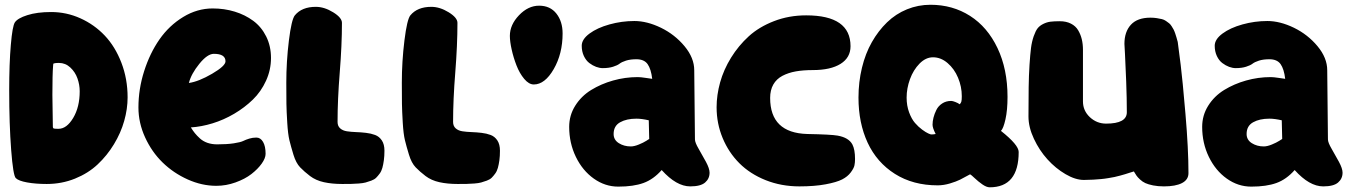

<svg xmlns="http://www.w3.org/2000/svg" viewBox="-20 -800 5727 814"><path d="M196.8 -749Q261.7 -749 320.8 -722.4Q379.9 -695.8 424.1 -649.2Q468.3 -602.5 494.6 -534.2Q521 -465.8 521 -387.2Q521 -338.4 506.6 -287.4Q492.2 -236.3 463.1 -188.5Q434.1 -140.6 394 -103Q354 -65.4 297.9 -42.7Q241.7 -20 178.2 -20Q130.9 -20 94.7 -26.6Q58.6 -33.2 46.9 -44.9Q35.6 -56.2 27.3 -164.8Q19 -273.4 19 -417Q19 -530.3 25.9 -609.9Q32.7 -689.5 43 -705.1Q54.7 -722.7 95.9 -735.8Q137.2 -749 196.8 -749ZM317.9 -413.1Q317.9 -440.9 308.3 -467.8Q298.8 -494.6 278.1 -513.9Q257.3 -533.2 230 -533.2Q218.8 -533.2 213.4 -532.2Q208 -531.2 206.8 -530.5Q205.6 -529.8 205.6 -526.1Q205.6 -522.5 205.1 -521Q202.1 -484.9 202.1 -397.9L204.1 -261.2Q204.6 -256.3 208.5 -255.1Q212.4 -253.9 228 -253.9Q262.7 -253.9 290.3 -300Q317.9 -346.2 317.9 -413.1Z M789.1 -259.8Q798.3 -245.1 806.2 -235.4Q814 -225.6 827.6 -213.1Q841.3 -200.7 859.9 -194.3Q878.4 -188 900.9 -188Q942.4 -188 971.2 -192.4Q1000 -196.8 1011.2 -202.4Q1022.5 -208 1036.9 -212.4Q1051.3 -216.8 1066.9 -216.8Q1084.5 -216.8 1095.2 -198.5Q1106 -180.2 1106 -147.9Q1106 -129.4 1089.4 -106.2Q1072.8 -83 1045.7 -62Q1018.6 -41 978.5 -26.6Q938.5 -12.2 897 -12.2Q835.9 -12.2 775.6 -39.3Q715.3 -66.4 669.4 -111.1Q623.5 -155.8 595.2 -217.5Q566.9 -279.3 566.9 -344.2Q566.9 -422.4 591.1 -498.3Q615.2 -574.2 656.2 -633.1Q697.3 -691.9 756.6 -728Q815.9 -764.2 881.8 -764.2Q931.2 -764.2 975.1 -750.7Q1019 -737.3 1053.7 -711.7Q1088.4 -686 1108.6 -645.3Q1128.9 -604.5 1128.9 -554.2Q1128.9 -503.9 1107.9 -457.8Q1086.9 -411.6 1052 -377.7Q1017.1 -343.8 972.7 -317.6Q928.2 -291.5 881.1 -277.1Q834 -262.7 789.1 -259.8ZM936 -540Q936 -571.8 886.7 -571.8Q859.4 -571.8 825 -529.3Q790.5 -486.8 780.8 -448.2Q822.3 -454.1 879.2 -487.3Q936 -520.5 936 -540Z M1318.8 -771Q1355 -771 1392.3 -748Q1429.7 -725.1 1429.7 -703.1Q1429.7 -609.4 1420.4 -493.2Q1411.1 -377 1411.1 -283.2Q1411.1 -265.6 1422.1 -255.9Q1433.1 -246.1 1450.7 -243.4Q1468.3 -240.7 1489.3 -240Q1510.3 -239.3 1531.5 -236.8Q1552.7 -234.4 1570.3 -227.8Q1587.9 -221.2 1598.9 -204.6Q1609.9 -188 1609.9 -161.1Q1609.9 -138.7 1607.4 -120.6Q1605 -102.5 1601.1 -88.4Q1597.2 -74.2 1589.6 -64Q1582 -53.7 1574.7 -46.4Q1567.4 -39.1 1554.2 -34.2Q1541 -29.3 1530.3 -26.4Q1519.5 -23.4 1501.2 -22Q1482.9 -20.5 1468.5 -20.3Q1454.1 -20 1430.7 -20Q1387.2 -20 1353 -27.6Q1318.8 -35.2 1294.4 -53.7Q1270 -72.3 1252.4 -90.6Q1234.9 -108.9 1224.1 -144Q1213.4 -179.2 1207 -205.3Q1200.7 -231.4 1197.8 -280Q1194.8 -328.6 1194.3 -359.6Q1193.8 -390.6 1193.8 -449.2Q1193.8 -539.1 1204.8 -628.2Q1215.8 -717.3 1230 -734.9Q1259.8 -771 1318.8 -771Z M1808.6 -771Q1844.7 -771 1882.1 -748Q1919.4 -725.1 1919.4 -703.1Q1919.4 -609.4 1910.2 -493.2Q1900.9 -377 1900.9 -283.2Q1900.9 -265.6 1911.9 -255.9Q1922.9 -246.1 1940.4 -243.4Q1958 -240.7 1979 -240Q2000 -239.3 2021.2 -236.8Q2042.5 -234.4 2060.1 -227.8Q2077.6 -221.2 2088.6 -204.6Q2099.6 -188 2099.6 -161.1Q2099.6 -138.7 2097.2 -120.6Q2094.7 -102.5 2090.8 -88.4Q2086.9 -74.2 2079.3 -64Q2071.8 -53.7 2064.5 -46.4Q2057.1 -39.1 2043.9 -34.2Q2030.8 -29.3 2020 -26.4Q2009.3 -23.4 1991 -22Q1972.7 -20.5 1958.3 -20.3Q1943.8 -20 1920.4 -20Q1877 -20 1842.8 -27.6Q1808.6 -35.2 1784.2 -53.7Q1759.8 -72.3 1742.2 -90.6Q1724.6 -108.9 1713.9 -144Q1703.1 -179.2 1696.8 -205.3Q1690.4 -231.4 1687.5 -280Q1684.6 -328.6 1684.1 -359.6Q1683.6 -390.6 1683.6 -449.2Q1683.6 -539.1 1694.6 -628.2Q1705.6 -717.3 1719.7 -734.9Q1749.5 -771 1808.6 -771Z M2265.6 -775.9Q2312.5 -775.9 2338.9 -742.4Q2365.2 -709 2365.2 -658.2Q2365.2 -572.3 2327.6 -507.1Q2290 -441.9 2243.2 -441.9Q2222.2 -441.9 2202.4 -465.6Q2182.6 -489.3 2169.7 -522.7Q2156.7 -556.2 2149.2 -590.3Q2141.6 -624.5 2141.6 -647.9Q2141.6 -694.8 2180.4 -735.4Q2219.2 -775.9 2265.6 -775.9Z M2923.3 -502 2926.3 -209Q2926.3 -195.8 2941.9 -169.2Q2957.5 -142.6 2972.9 -114Q2988.3 -85.4 2988.3 -67.9Q2988.3 -42.5 2969.2 -26.1Q2950.2 -9.8 2906.2 -9.8Q2847.7 -9.8 2785.2 -79.1Q2750.5 -39.6 2708 -24.2Q2665.5 -8.8 2601.1 -8.8Q2545.4 -8.8 2497.6 -42.7Q2449.7 -76.7 2421.4 -135Q2393.1 -193.4 2393.1 -262.2Q2393.1 -311 2418.7 -351.8Q2444.3 -392.6 2486.3 -418.5Q2528.3 -444.3 2579.3 -458.7Q2630.4 -473.1 2683.1 -473.1Q2696.3 -473.1 2715.8 -470Q2735.4 -466.8 2745.1 -465.8Q2740.2 -507.3 2725.6 -528.1Q2710.9 -548.8 2678.2 -548.8Q2652.3 -548.8 2634 -543Q2615.7 -537.1 2606.7 -530Q2597.7 -522.9 2579.3 -517.1Q2561 -511.2 2535.2 -511.2Q2522 -511.2 2507.3 -516.6Q2492.7 -522 2478.5 -532.7Q2464.4 -543.5 2455.3 -562.7Q2446.3 -582 2446.3 -606Q2446.3 -633.3 2479.2 -657.7Q2512.2 -682.1 2564 -696.5Q2615.7 -710.9 2669.4 -710.9Q2723.1 -710.9 2782 -682.4Q2840.8 -653.8 2882.1 -604.2Q2923.3 -554.7 2923.3 -502ZM2678.2 -296.9Q2636.2 -296.9 2608.9 -281.5Q2581.5 -266.1 2581.5 -231.9Q2581.5 -207 2603.5 -193.1Q2625.5 -179.2 2654.3 -179.2Q2668.9 -179.2 2688.5 -187.3Q2708 -195.3 2720.2 -203.1L2732.4 -210.9L2730.5 -290Q2700.2 -296.9 2678.2 -296.9Z M3605 -126Q3605 -110.8 3602.5 -98.9Q3600.1 -86.9 3586.9 -69.1Q3573.7 -51.3 3550.3 -39.3Q3526.9 -27.3 3480.2 -18.6Q3433.6 -9.8 3369.1 -9.8Q3292.5 -9.8 3226.3 -36.1Q3160.2 -62.5 3114.7 -107.9Q3069.3 -153.3 3043.7 -214.8Q3018.1 -276.4 3018.1 -345.2Q3018.1 -397 3033 -450.7Q3047.9 -504.4 3079.3 -555.4Q3110.8 -606.4 3154.5 -646.2Q3198.2 -686 3261.5 -710.4Q3324.7 -734.9 3397.9 -734.9Q3585.9 -734.9 3585.9 -604Q3585.9 -555.7 3543.7 -529.3Q3501.5 -502.9 3425.8 -502.9Q3385.3 -502.9 3353.8 -497.3Q3322.3 -491.7 3297.1 -478.5Q3272 -465.3 3258.5 -441.7Q3245.1 -418 3245.1 -384.8Q3245.1 -236.3 3402.8 -231.9Q3502.9 -230 3530.8 -225.1Q3578.1 -216.8 3593.8 -187.5Q3605 -166 3605 -126Z M3924.8 -779.8Q4018.6 -779.8 4092.5 -732.7Q4166.5 -685.5 4209 -596.2Q4251.5 -506.8 4251.5 -389.2Q4251.5 -333 4242.7 -293.9Q4233.9 -254.9 4223.6 -245.1Q4298.8 -185.5 4298.8 -155.8Q4298.8 -5.9 4175.8 -5.9Q4162.6 -5.9 4145 -18.1Q4127.4 -30.3 4112.3 -44.7Q4097.2 -59.1 4092.8 -61Q4066.4 -46.4 4050.3 -38.3Q4034.2 -30.3 4007.3 -22.2Q3980.5 -14.2 3955.6 -14.2Q3851.1 -14.2 3774.2 -62.7Q3697.3 -111.3 3658.4 -195.1Q3619.6 -278.8 3619.6 -386.2Q3619.6 -452.1 3634.3 -512.7Q3648.9 -573.2 3676.3 -621.3Q3703.6 -669.4 3740.7 -705.3Q3777.8 -741.2 3825.2 -760.5Q3872.6 -779.8 3924.8 -779.8ZM3823.7 -386.2Q3823.7 -352.1 3834.2 -323.7Q3844.7 -295.4 3859.1 -278.8Q3873.5 -262.2 3889.4 -250.5Q3905.3 -238.8 3915.3 -234.4Q3925.3 -230 3927.7 -230Q3939 -230 3946.8 -231.9Q3933.6 -257.8 3933.6 -271Q3933.6 -285.2 3937.5 -301Q3941.4 -316.9 3949.7 -333.7Q3958 -350.6 3974.4 -361.3Q3990.7 -372.1 4012.7 -372.1Q4018.6 -372.1 4030 -367.7Q4041.5 -363.3 4048.8 -357.9Q4053.7 -362.8 4055.7 -369.1Q4057.6 -375.5 4057.6 -392.1Q4057.6 -432.6 4041.7 -470.5Q4025.9 -508.3 3997.3 -532.7Q3968.8 -557.1 3935.5 -557.1Q3904.8 -557.1 3878.4 -530.3Q3852.1 -503.4 3837.9 -464.4Q3823.7 -425.3 3823.7 -386.2Z M4473.1 -710Q4500.5 -710 4520.5 -699.7Q4540.5 -689.5 4551 -671.6Q4561.5 -653.8 4566.4 -633.3Q4571.3 -612.8 4571.3 -588.9V-370.1Q4571.3 -330.6 4600.6 -303.2Q4629.9 -275.9 4669.4 -275.9Q4757.3 -275.9 4757.3 -324.2Q4757.3 -381.3 4754.6 -453.9Q4752 -526.4 4749.5 -570.3L4747.1 -613.8Q4747.1 -665.5 4774.7 -695.3Q4802.2 -725.1 4857.4 -725.1Q4872.1 -725.1 4884.3 -723.1Q4896.5 -721.2 4905.8 -719Q4915 -716.8 4923.1 -711.2Q4931.2 -705.6 4936.5 -701.4Q4941.9 -697.3 4947.3 -688.7Q4952.6 -680.2 4955.6 -674.8Q4958.5 -669.4 4962.4 -658.2Q4966.3 -647 4967.8 -641.1Q4969.2 -635.3 4973.1 -622.1Q4978 -585.4 4985.6 -525.1Q4993.2 -464.8 5005.9 -316.7Q5018.6 -168.5 5018.6 -65.9Q5018.6 -38.1 4991.2 -23.9Q4963.9 -9.8 4914.6 -9.8Q4889.2 -9.8 4868.7 -13.9Q4848.1 -18.1 4835.9 -23.7Q4823.7 -29.3 4813.2 -39.1Q4802.7 -48.8 4798.1 -55.7Q4793.5 -62.5 4787.1 -73.2Q4785.2 -72.8 4770 -67.9Q4754.9 -63 4750 -61.5Q4745.1 -60.1 4729.7 -55.7Q4714.4 -51.3 4705.1 -49.6Q4695.8 -47.9 4679 -44.9Q4662.1 -42 4647.9 -40.8Q4633.8 -39.6 4614.5 -38.3Q4595.2 -37.1 4575.2 -37.1Q4539.1 -37.1 4497.1 -61.8Q4455.1 -86.4 4420.7 -124.5Q4386.2 -162.6 4363.3 -211.7Q4340.3 -260.7 4340.3 -306.2Q4340.3 -380.4 4341.1 -430.2Q4341.8 -480 4344.7 -525.1Q4347.7 -570.3 4351.1 -596.9Q4354.5 -623.5 4362.5 -646.5Q4370.6 -669.4 4379.2 -680.2Q4387.7 -690.9 4402.8 -698.5Q4418 -706.1 4433.3 -708Q4448.7 -710 4473.1 -710Z M5606.9 -502 5609.9 -209Q5609.9 -195.8 5625.5 -169.2Q5641.1 -142.6 5656.5 -114Q5671.9 -85.4 5671.9 -67.9Q5671.9 -42.5 5652.8 -26.1Q5633.8 -9.8 5589.8 -9.8Q5531.2 -9.8 5468.8 -79.1Q5434.1 -39.6 5391.6 -24.2Q5349.1 -8.8 5284.7 -8.8Q5229 -8.8 5181.2 -42.7Q5133.3 -76.7 5105 -135Q5076.7 -193.4 5076.7 -262.2Q5076.7 -311 5102.3 -351.8Q5127.9 -392.6 5169.9 -418.5Q5211.9 -444.3 5262.9 -458.7Q5314 -473.1 5366.7 -473.1Q5379.9 -473.1 5399.4 -470Q5418.9 -466.8 5428.7 -465.8Q5423.8 -507.3 5409.2 -528.1Q5394.5 -548.8 5361.8 -548.8Q5335.9 -548.8 5317.6 -543Q5299.3 -537.1 5290.3 -530Q5281.2 -522.9 5262.9 -517.1Q5244.6 -511.2 5218.8 -511.2Q5205.6 -511.2 5190.9 -516.6Q5176.3 -522 5162.1 -532.7Q5147.9 -543.5 5138.9 -562.7Q5129.9 -582 5129.9 -606Q5129.9 -633.3 5162.8 -657.7Q5195.8 -682.1 5247.6 -696.5Q5299.3 -710.9 5353 -710.9Q5406.7 -710.9 5465.6 -682.4Q5524.4 -653.8 5565.7 -604.2Q5606.9 -554.7 5606.9 -502ZM5361.8 -296.9Q5319.8 -296.9 5292.5 -281.5Q5265.1 -266.1 5265.1 -231.9Q5265.1 -207 5287.1 -193.1Q5309.1 -179.2 5337.9 -179.2Q5352.5 -179.2 5372.1 -187.3Q5391.6 -195.3 5403.8 -203.1L5416 -210.9L5414.1 -290Q5383.8 -296.9 5361.8 -296.9Z"/></svg>

Font: Blue Custard
Style: Regular
Weight: 400
Version: Version 01.01